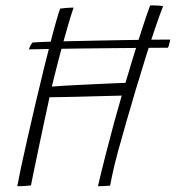

<svg xmlns="http://www.w3.org/2000/svg" viewBox="-20 -672 635 694"><path d="M587 -499.5Q552.5 -499.5 502.2 -499Q452 -498.5 394.2 -498Q336.5 -497.5 278.8 -496.8Q221 -496 170.2 -495.2Q119.5 -494.5 84.5 -493.5Q86 -499 90 -507Q94 -515 98 -518.5Q110 -519.5 144 -520.8Q178 -522 226 -523Q274 -524 327.8 -525.2Q381.5 -526.5 433.8 -527.2Q486 -528 528.5 -528.5Q571 -529 595 -529Q595 -527.5 593.8 -521.5Q592.5 -515.5 590.8 -509.2Q589 -503 587 -499.5ZM42.5 1Q46.5 -21.5 56.2 -67.8Q66 -114 79.8 -174.2Q93.5 -234.5 109 -300.5Q124.5 -366.5 140 -429.8Q155.5 -493 169 -544Q177.5 -575 184.5 -600Q191.5 -625 197.5 -641Q202 -641.5 208.5 -642.2Q215 -643 221.8 -643.5Q228.5 -644 235 -644.2Q241.5 -644.5 246 -644.5Q236 -615.5 225.5 -579Q215 -542.5 205 -506.5Q195.5 -471 187.5 -439.8Q179.5 -408.5 174.2 -387Q169 -365.5 167.5 -359Q179 -360 205.2 -361.8Q231.5 -363.5 265 -365Q298.5 -366.5 332.2 -368.2Q366 -370 393.2 -371Q420.5 -372 433.5 -372.5Q444 -408.5 459.5 -459.5Q475 -510.5 491.8 -562.2Q508.5 -614 522.5 -652Q524 -652.5 526.5 -652.5Q529 -652.5 532.5 -652.5Q541.5 -652.5 553 -651.8Q564.5 -651 569.5 -649.5Q558.5 -622 542.8 -576Q527 -530 509 -472.8Q491 -415.5 472.5 -353.8Q454 -292 436.8 -232Q419.5 -172 405.5 -121Q399 -96.5 393.5 -73.8Q388 -51 384.2 -32.5Q380.5 -14 378 -1Q372 -0.5 363.5 0Q355 0.5 347 0.8Q339 1 334 1Q347.5 -56.5 363 -117.2Q378.5 -178 393.5 -232.8Q408.5 -287.5 420 -326.5Q409.5 -326 383.5 -325.5Q357.5 -325 323.8 -324Q290 -323 256.2 -322.2Q222.5 -321.5 196.2 -321Q170 -320.5 159 -320.5Q149 -274.5 137.5 -221Q126 -167.5 116 -119Q106 -70.5 99.2 -38.2Q92.5 -6 92 -2Q89.5 -1.5 84.2 -1Q79 -0.5 71.8 0Q64.5 0.5 57 0.8Q49.5 1 42.5 1Z"/></svg>

Font: Grandstander Thin
Style: Italic
Weight: 100
Italic angle: -15°
Designer: Tyler Finck
Foundry: Etcetera Type Co
Version: Version 1.200